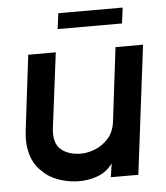

<svg xmlns="http://www.w3.org/2000/svg" viewBox="-49 -694 642 743"><g transform="rotate(-5 272.0 -322.5)"><path d="M459 0H352L360 -53Q337 -21 300 -7.5Q263 6 222 4.5Q181 3 144.5 -11Q108 -25 85 -50Q57 -75 45 -117Q33 -159 40 -212L75 -500H182L145 -207Q139 -150 168 -125.5Q197 -101 246 -101Q273 -101 302 -113Q331 -125 352.5 -149.5Q374 -174 379 -212L414 -500H521ZM447 -589H197L205 -650H455Z"/></g></svg>

Font: Kulim Park SemiBold
Style: Italic
Weight: 600
Italic angle: -8°
Designer: Noponies / Dale Sattler
Foundry: Noponies
Version: Version 1.000; ttfautohint (v1.8.3)